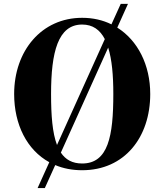

<svg xmlns="http://www.w3.org/2000/svg" viewBox="-20 -850 830 970"><path d="M395 10C609.5 10 739 -156.5 739 -375C739 -522 676 -645.5 572.5 -710.5L626.5 -830.5H590L543 -727C499.5 -748.5 449.5 -760 395 -760C190 -760 51.5 -593.5 51.5 -375C51.5 -221 116 -92.5 229 -30.5L170 100H206.5L259 -16C299.5 1 345 10 395 10ZM395 -726C448.5 -726 485 -699.5 509.5 -652.5L268 -117.5C244.5 -179 238 -267.5 238 -375C238 -587 273 -726 395 -726ZM552.5 -375C552.5 -163 527 -24 395 -24C345.5 -24 311 -43.5 287.5 -79L526.5 -609.5C545.5 -549.5 552.5 -469.5 552.5 -375Z"/></svg>

Font: Bodoni* 06
Style: Bold
Weight: 700
Version: Version 2.2